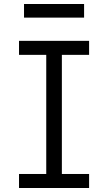

<svg xmlns="http://www.w3.org/2000/svg" viewBox="-20 -939 540 959"><path d="M75 0V-70H211V-665H75V-735H425V-665H289V-70H425V0ZM100 -851V-919H400V-851Z"/></svg>

Font: Iosevka SS18
Style: Regular
Weight: 400
Monospace: yes
Designer: Belleve Invis
Foundry: Belleve Invis
Version: Version 25.1.1; ttfautohint (v1.8.4)